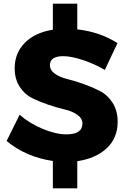

<svg xmlns="http://www.w3.org/2000/svg" viewBox="-20 -871 686 1046"><path d="M621 -208Q621 -118 560.5 -62.5Q500 -7 401 7V155H268V6Q120 -16 16 -103L87 -246Q140 -199 212.5 -169Q285 -139 341 -139Q429 -139 429 -198Q429 -226 401.5 -245.5Q374 -265 333 -274.5Q292 -284 244.5 -300Q197 -316 156 -336Q115 -356 87.5 -398Q60 -440 60 -499Q60 -582 115.5 -638Q171 -694 268 -709V-851H401V-711Q525 -697 620 -636L551 -490Q495 -523 431.5 -544Q368 -565 325 -565Q252 -565 252 -516Q252 -488 279.5 -469Q307 -450 348 -440Q389 -430 436.5 -413Q484 -396 525 -375Q566 -354 593.5 -311Q621 -268 621 -208Z"/></svg>

Font: Montserrat arm
Style: Bold
Weight: 700
Designer: Julieta Ulanovsky
Foundry: Julieta Ulanovsky
Version: Version 6.000;PS 006.000;hotconv 1.0.88;makeotf.lib2.5.64775